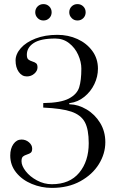

<svg xmlns="http://www.w3.org/2000/svg" viewBox="-20 -907 569 937"><path d="M30 -148Q30 -182 45.5 -204Q61 -226 85 -226Q106 -226 121.5 -212.5Q137 -199 137 -182Q137 -168 131 -162.5Q125 -157 112 -153Q99 -149 92 -143Q85 -137 85 -120Q85 -98 105.5 -71.5Q126 -45 160.5 -26.5Q195 -8 233 -8Q320 -8 366.5 -64Q413 -120 413 -208Q413 -276 394 -311Q375 -346 328.5 -362Q282 -378 191 -382V-404Q276 -405 316 -426Q356 -447 366.5 -481Q377 -515 377 -572Q377 -605 361.5 -639.5Q346 -674 317 -696.5Q288 -719 250 -719Q178 -719 144.5 -697Q111 -675 111 -640Q111 -623 118 -617Q125 -611 138 -607Q151 -603 157 -597.5Q163 -592 163 -578Q163 -561 147.5 -547.5Q132 -534 111 -534Q87 -534 71.5 -556Q56 -578 56 -612Q56 -643 81.5 -672Q107 -701 153.5 -719Q200 -737 260 -737Q313 -737 358 -716.5Q403 -696 430.5 -658.5Q458 -621 458 -572Q458 -533 440.5 -496.5Q423 -460 391.5 -434.5Q360 -409 321 -404Q317 -403 317 -400.5Q317 -398 321 -398Q362 -397 402.5 -373Q443 -349 468.5 -307.5Q494 -266 494 -213Q494 -157 462.5 -106Q431 -55 372 -22.5Q313 10 233 10Q182 10 135 -9.5Q88 -29 59 -65Q30 -101 30 -148ZM152 -847Q152 -864 163.5 -875.5Q175 -887 192 -887Q209 -887 220.5 -875.5Q232 -864 232 -847Q232 -830 220.5 -818.5Q209 -807 192 -807Q175 -807 163.5 -819Q152 -831 152 -847ZM318 -847Q318 -864 329.5 -875.5Q341 -887 358 -887Q375 -887 386.5 -875.5Q398 -864 398 -847Q398 -830 386.5 -818.5Q375 -807 358 -807Q341 -807 329.5 -819Q318 -831 318 -847Z"/></svg>

Font: Viaoda Libre
Style: Regular
Weight: 400
Designer: Gydient
Version: Version 2.000